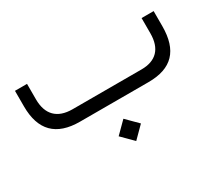

<svg xmlns="http://www.w3.org/2000/svg" viewBox="-97 -521 1114 970"><g transform="rotate(-30 460.0 -36.0)"><path d="M261.2 -73.2C173.3 -73.2 126.5 -120.6 126.5 -209V-299.3H56.2V-208.5C56.2 -69.3 125 0 262.7 0H662.6C798.8 0 864.3 -68.4 864.3 -210.4V-297.9H793.9V-209C793.9 -119.6 748.5 -73.2 664.1 -73.2ZM460 226.6 524.9 161.6 460 96.7 395 161.6Z"/></g></svg>

Font: Shabnam Light
Style: Regular
Weight: 300
Foundry: DejaVu fonts team - Redesigned by Saber Rastikerdar - Based on Vazir font
Version: Version 5.0.1